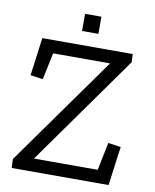

<svg xmlns="http://www.w3.org/2000/svg" viewBox="-89 -870 754 937"><g transform="rotate(10 288.5 -401.5)"><path d="M256 -803H337V-718H256ZM34 0 32 -44 416 -583V-586H136L108 -453L46 -462L71 -650H519L521 -610L135 -67V-64H449L477 -202L540 -193L514 0Z"/></g></svg>

Font: Zilla Slab Regular
Style: Regular
Weight: 400
Designer: Typotheque.com
Foundry: Typotheque type foundry
Version: Version 1.0; 2017